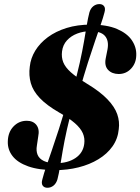

<svg xmlns="http://www.w3.org/2000/svg" viewBox="-20 -814 670 916"><path d="M242.9 -2.3Q165.2 -2.3 114.5 -20.4Q63.8 -38.4 39.8 -69.5Q15.7 -100.6 17.3 -140.1Q18.5 -183.7 44.4 -210.7Q70.3 -237.8 107.7 -237.8Q138.2 -237.8 153.9 -217.5Q169.6 -197.2 162.3 -162.3L156 -119.6Q151.6 -94.5 159.3 -75.6Q167.1 -56.7 189 -46.1Q210.9 -35.5 248.4 -35.5Q303.3 -35.5 340 -60Q376.6 -84.6 381.9 -127.7Q385.5 -154.5 375.2 -178.3Q364.8 -202.1 337.4 -226.2Q310 -250.2 262.8 -276.9Q202.7 -311.5 170.1 -345.9Q137.4 -380.3 127 -417.4Q116.5 -454.5 122.1 -496.1Q126.2 -536.2 148.2 -572.3Q170.2 -608.4 208.1 -636.5Q246 -664.5 297.8 -680.6Q349.6 -696.6 413 -696.6Q490 -696.6 538.5 -675.7Q587.1 -654.8 609.3 -621.5Q631.6 -588.1 630.1 -550.3Q629.4 -512.4 605.5 -486.7Q581.6 -460.9 546 -460.9Q513.8 -461.3 495.7 -480.6Q477.5 -499.9 484.3 -535.1L493.1 -579.6Q500.2 -620.1 480.6 -642.7Q461 -665.2 411.4 -665.2Q378.1 -665.2 348.5 -654Q318.9 -642.7 299.4 -621.3Q279.9 -599.9 276 -569.1Q272.3 -541 281.8 -516.9Q291.4 -492.9 318.3 -468.9Q345.3 -444.9 393.3 -415.7Q457.1 -377.3 492.1 -340.8Q527.2 -304.4 539.4 -268.9Q551.6 -233.5 546.6 -197.8Q542.4 -152.2 516.9 -115.9Q491.4 -79.7 449.5 -54.3Q407.7 -28.9 354.7 -15.6Q301.7 -2.3 242.9 -2.3ZM358.4 -377.1H325.3Q347.5 -455.3 360.4 -514.1Q373.4 -572.8 380.9 -616.7Q388.5 -660.6 394 -694.1Q399.5 -727.5 406.5 -754.7Q412.1 -774 425 -784.2Q438 -794.5 454.3 -794.5Q469.3 -794.5 476.7 -784.2Q484.2 -774 478.2 -753.8Q471.7 -728.7 460.4 -696.1Q449.2 -663.5 433.9 -619.4Q418.7 -575.2 399.6 -515.7Q380.6 -456.2 358.4 -377.1ZM301.3 -334H334.5Q312.6 -256.2 299.5 -197.1Q286.4 -138 279 -93.9Q271.6 -49.8 266.1 -17Q260.7 15.8 254.1 41.4Q248.3 61 235.4 71.4Q222.6 81.8 206.2 81.8Q191 81.8 183.6 71.4Q176.2 61 182.4 40.5Q189.4 13.2 200.7 -19.7Q212 -52.7 227.1 -96.4Q242.2 -140.1 261 -198.3Q279.8 -256.6 301.3 -334Z"/></svg>

Font: Fraunces
Style: Italic
Weight: 900
Italic angle: -16°
Version: Version 1.000;[0bf87f6ff]